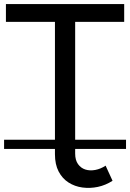

<svg xmlns="http://www.w3.org/2000/svg" viewBox="-25 -720 637 940"><path d="M526 165Q492 187 454 195Q416 203 378.5 198Q341 193 310.5 173.5Q280 154 262 119.5Q244 85 244 35V-628H343V32Q343 64 357 83.5Q371 103 393 110Q415 117 441.5 112Q468 107 492 91ZM-5 9V-36H592V9ZM4 -613V-700H583V-613Z"/></svg>

Font: Montserrat Underline Thin Medium
Style: Regular
Weight: 500
Version: Version 9.000